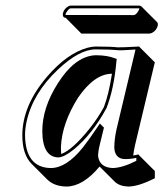

<svg xmlns="http://www.w3.org/2000/svg" viewBox="-20 -603 587 689"><path d="M516.1 -482.4H272L215.8 -539.1Q210.9 -539.6 208.5 -541.5Q204.6 -546.4 205.6 -554.2Q209 -571.3 225.6 -580.6Q230.5 -583 233.9 -583H479Q484.4 -582.5 487.3 -580.1L543.9 -523.4Q547.4 -518.6 546.4 -512.2Q542.5 -494.1 525.4 -484.9Q520 -482.9 516.1 -482.4ZM199.7 -50.3Q240.2 -65.4 300.3 -140.1Q331.5 -179.2 353 -219.2Q370.1 -263.7 381.8 -338.4Q318.8 -337.9 260.3 -252.9Q202.6 -161.1 198.7 -76.7Q198.7 -61.5 199.7 -50.3ZM337.4 -5.4Q277.8 65.9 218.8 66.4Q174.8 65.9 149.4 41L92.8 -15.6Q60.1 -49.3 60.1 -117.2Q60.1 -224.6 149.9 -329.1Q221.2 -411.6 293.9 -431.6Q310.1 -436 323.2 -436Q377 -436 402.8 -433.1Q414.1 -432.6 479 -436L535.6 -379.4L464.4 -81.5Q460 -62 458 -44.9Q468.3 -46.9 477.1 -48.8L479 -45.9L535.6 10.7V36.6Q476.6 66.4 440.4 66.4Q409.2 65.4 392.1 49.3ZM398.4 -140.1 466.3 -425.3Q412.6 -421.4 401.9 -422.9Q374 -425.8 323.2 -425.8Q265.1 -425.8 189 -354.5Q98.6 -269.5 75.7 -168Q69.8 -141.1 69.8 -117.2Q71.8 -1.5 162.1 0Q218.3 0 277.3 -73.7Q298.3 -100.1 331.5 -149.4L338.4 -159.7L353 -145L338.9 -87.4Q332 -60.1 332 -43Q336.9 -2.4 383.8 0Q418.9 -0.5 469.2 -25.9V-36.6Q446.8 -31.7 429.2 -32.2Q397.5 -32.2 391.1 -63.5Q390.1 -69.3 390.1 -74.2Q390.6 -105.5 398.4 -140.1ZM362.3 -215.3 361.8 -214.4Q311.5 -121.6 244.6 -66.4Q210 -38.6 189 -38.1Q132.3 -40 131.8 -132.8Q131.8 -216.8 188 -304.7Q246.6 -397 315.9 -404.3Q321.3 -404.8 326.2 -404.8Q365.7 -404.3 391.6 -394L398.9 -391.6L397.9 -383.8Q389.2 -284.7 362.3 -215.3ZM459.5 -548.8Q467.8 -548.8 477.1 -564.5Q479 -568.4 480 -571.3V-572.8L479 -573.2H233.9Q227.5 -573.2 218.3 -558.6Q215.8 -554.7 215.3 -551.8Q214.8 -550.3 215.8 -549.3Z"/></svg>

Font: Linux Biolinum Shadow O
Style: Italic
Weight: 400
Italic angle: -12°
Designer: Philipp H. Poll
Foundry: Philipp H. Poll
Version: Version 0.6.2